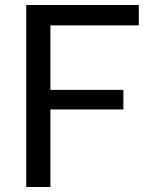

<svg xmlns="http://www.w3.org/2000/svg" viewBox="-20 -750 660 770"><path d="M85.3 0V-730H182.2V0ZM474.8 -311H145.5V-389.5H474.8ZM140.5 -648.2V-730H536.7V-648.2Z"/></svg>

Font: Monaspace Neon Var
Style: Regular
Weight: 400
Designer: Riley Cran and the Lettermatic Team
Version: Version 1.000 (Monaspace Neon Var)